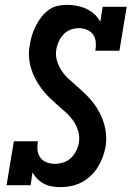

<svg xmlns="http://www.w3.org/2000/svg" viewBox="-20 -763 542 791"><path d="M229 8Q211 8 193.5 5Q176 2 161 -6Q146 -14 134 -26Q122 -38 114 -53L106 0H7L37 -181H136Q133 -163 134.5 -145.5Q136 -128 145.5 -114.5Q155 -101 171.5 -94.5Q188 -88 205 -88Q223 -88 240.5 -93.5Q258 -99 271.5 -111.5Q285 -124 293.5 -141Q302 -158 305 -175Q309 -200 302 -223.5Q295 -247 281.5 -266Q268 -285 250.5 -300.5Q233 -316 215.5 -331.5Q198 -347 181.5 -363Q165 -379 151 -398Q137 -417 126 -437.5Q115 -458 108 -481.5Q101 -505 99.5 -529.5Q98 -554 103 -579Q106 -599 112 -618Q118 -637 127 -655.5Q136 -674 149 -691Q162 -708 179 -721Q196 -734 216 -738.5Q236 -743 255 -743Q277 -743 297.5 -739Q318 -735 336 -726.5Q354 -718 369 -704.5Q384 -691 393 -673L403 -735H502L472 -554H373Q376 -572 374.5 -589.5Q373 -607 363.5 -620.5Q354 -634 338 -640.5Q322 -647 305 -647Q288 -647 271.5 -641Q255 -635 242.5 -622Q230 -609 222.5 -593Q215 -577 212 -560Q208 -535 215 -512Q222 -489 235 -470Q248 -451 265.5 -435.5Q283 -420 300.5 -404.5Q318 -389 334.5 -373Q351 -357 365 -338.5Q379 -320 390 -299.5Q401 -279 408 -255.5Q415 -232 417 -208Q419 -184 415 -159Q411 -137 403 -115.5Q395 -94 383 -74.5Q371 -55 353.5 -38.5Q336 -22 315.5 -11.5Q295 -1 273 3.5Q251 8 229 8Z"/></svg>

Font: Iosevka Curly Slab Oblique
Style: Bold
Weight: 700
Italic angle: -9°
Monospace: yes
Designer: Belleve Invis
Foundry: Belleve Invis
Version: Version 11.1.0; ttfautohint (v1.8.3)